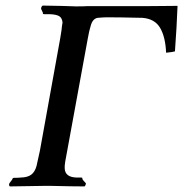

<svg xmlns="http://www.w3.org/2000/svg" viewBox="-20 -666 656 688"><path d="M362.8 -604Q352.5 -604 330.1 -602.1Q312 -599.1 305.2 -574.2Q299.3 -555.2 294.9 -529.8L213.9 -87.9Q210.9 -69.8 211.9 -62Q213.4 -31.2 253.9 -29.8H271Q276.4 -29.8 274.9 -24.9Q278.3 -18.6 286.1 -11.2Q289.1 -8.3 287.1 -4.9Q285.6 -0.5 283.2 2Q242.2 2 160.2 0H142.1L15.1 2Q12.2 -0.5 12.5 -4.6Q12.7 -8.8 15.1 -11.2L23.9 -22.9Q23.9 -25.4 25.9 -27.1Q27.8 -28.8 29.8 -28.8Q46.4 -28.8 54.2 -29.8Q78.6 -30.3 91.8 -40Q105 -49.8 110.8 -70.8Q119.6 -108.9 123 -126L195.8 -528.8Q202.1 -565.9 202.1 -573.2Q204.1 -583 204.1 -585Q202.6 -601.6 192.4 -607.9Q182.1 -614.3 158.2 -615.2H138.2Q132.3 -615.2 133.8 -620.1Q131.8 -625 127.9 -632.8Q126.5 -634.3 127.9 -639.2Q129.4 -644 132.8 -646Q207.5 -645 252.9 -643.1Q280.8 -643.1 292 -644H502Q520 -644 562.5 -644.5Q605 -645 616.2 -645Q613.3 -569.3 606.9 -481.9Q599.6 -479.5 575.2 -477.1Q572.8 -533.7 553.7 -566.2Q534.7 -598.6 490.2 -602.1Q406.2 -604 362.8 -604Z"/></svg>

Font: Common Serif Medium
Style: Italic
Weight: 500
Italic angle: -12°
Designer: Philipp H. Poll, Khaled Hosny
Foundry: Stefan Peev, Context Ltd.
Version: Version 1.026